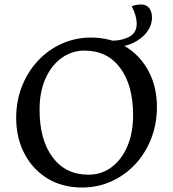

<svg xmlns="http://www.w3.org/2000/svg" viewBox="-20 -822 769 854"><path d="M345 12Q257 12 191.5 -28Q126 -68 89 -138Q52 -208 52 -297Q52 -374 78 -439Q104 -504 149.5 -552.5Q195 -601 255.5 -628Q316 -655 385 -655Q472 -655 538 -615Q604 -575 641 -505Q678 -435 678 -347Q678 -272 653 -207Q628 -142 583 -93Q538 -44 477 -16Q416 12 345 12ZM373 -45Q432 -45 477 -79Q522 -113 547 -172.5Q572 -232 572 -309Q572 -443 514.5 -520Q457 -597 356 -597Q300 -597 254.5 -564.5Q209 -532 182.5 -473Q156 -414 156 -334Q156 -200 214 -122.5Q272 -45 373 -45ZM478 -612V-641Q522 -641 555 -658.5Q588 -676 588 -716Q588 -752 566 -794Q583 -802 609 -802Q631 -802 643.5 -786Q656 -770 656 -744Q656 -710 634 -680Q612 -650 572 -631Q532 -612 478 -612Z"/></svg>

Font: Petrona Medium
Style: Regular
Weight: 500
Designer: Ringo R. Seeber
Foundry: Ringo R. Seeber
Version: Version 2.001; ttfautohint (v1.8.3)